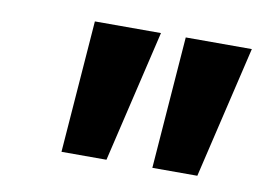

<svg xmlns="http://www.w3.org/2000/svg" viewBox="-45 -839 563 412"><g transform="rotate(10 237.0 -633.0)"><path d="M208 -489H110L132 -777H276ZM406 -489H308L330 -777H474Z"/></g></svg>

Font: Bitter Pro ExtraBold
Style: Italic
Weight: 800
Italic angle: -9°
Designer: Sol Matas, and Bitter project Authors
Foundry: Sol Matas
Version: Version 1.010